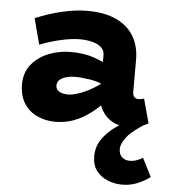

<svg xmlns="http://www.w3.org/2000/svg" viewBox="-53 -531 744 842"><g transform="rotate(5 319.0 -110.0)"><path d="M510 8Q477 8 448.5 -8Q420 -24 402.5 -55.5Q385 -87 385 -132V-295Q385 -316 370.5 -329.5Q356 -343 331 -349.5Q306 -356 276 -356Q242 -356 196 -346Q150 -336 100 -317L70 -431Q130 -456 189 -469.5Q248 -483 298 -483Q376 -483 427.5 -458Q479 -433 504 -389.5Q529 -346 529 -288V-146Q529 -130 536.5 -123.5Q544 -117 554 -117Q562 -117 568.5 -118.5Q575 -120 579 -121L608 -14Q595 -7 569 0.5Q543 8 510 8ZM200 14Q157 14 120.5 -2.5Q84 -19 62 -53Q40 -87 40 -139Q41 -193 71.5 -228Q102 -263 147.5 -280Q193 -297 239 -297Q301 -297 343 -282Q385 -267 428 -244V-152Q376 -178 336 -184Q296 -190 270 -190Q249 -190 231 -185Q213 -180 202 -170.5Q191 -161 191 -145Q191 -133 198.5 -125Q206 -117 218.5 -113.5Q231 -110 245 -110Q262 -110 290.5 -119Q319 -128 354.5 -149Q390 -170 428 -206L425 -108Q391 -69 354.5 -41.5Q318 -14 280 0Q242 14 200 14ZM515 263Q483 263 452.5 251Q422 239 402.5 214Q383 189 383 150Q383 106 407 72.5Q431 39 464 16Q497 -7 523 -19L602 -14Q541 23 516.5 53Q492 83 492 109Q492 132 506 144Q520 156 539 156Q555 156 568 151.5Q581 147 597 138L638 219Q612 238 581.5 250.5Q551 263 515 263Z"/></g></svg>

Font: BioRhyme ExtraBold
Style: Regular
Weight: 800
Designer: Aoife Mooney
Foundry: Aoife Mooney Type
Version: Version 1.600;gftools[0.9.33]